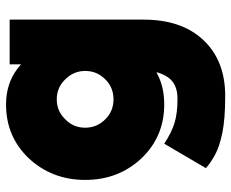

<svg xmlns="http://www.w3.org/2000/svg" viewBox="-85 -466 766 636"><g transform="rotate(-90 298.0 -148.0)"><path d="M270 -511Q163 -511 91 -435Q20 -358 20 -249Q20 -139 91 -63Q163 13 270 13Q328 13 371 -10Q372 -10 373.5 -11Q375 -12 377 -13Q376 -12 376 -11Q376 -10 376 -9Q373 1 368.5 10.5Q364 20 358 28Q336 57 289 57Q242 57 210 47.5Q178 38 140 13L59 151Q77 167 103.5 181.5Q130 196 176 205.5Q222 215 298 215Q415 215 483 143Q552 70 551 -59V-499H403V-461Q399 -465 394.5 -468.5Q390 -472 386 -475Q337 -511 270 -511ZM287 -343Q326 -343 353 -315Q367 -301 374 -284.5Q381 -268 381 -249Q381 -229 374 -212.5Q367 -196 353 -182Q326 -155 287 -155Q248 -155 221 -182Q193 -210 193 -249Q193 -288 221 -315Q248 -343 287 -343Z"/></g></svg>

Font: Unageo
Style: Black
Weight: 900
Designer: Richard Sepsi
Foundry: Richard Sepsi
Version: Version 2.000